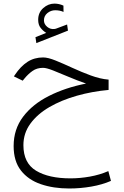

<svg xmlns="http://www.w3.org/2000/svg" viewBox="-20 -716 694 1073"><path d="M238.3 -532.2Q220.2 -543.5 206.8 -560.5Q193.4 -577.6 193.4 -605.5Q193.4 -645.5 221.4 -670.7Q249.5 -695.8 284.2 -695.8Q310.1 -695.8 334.5 -684.6L335 -649.4Q322.8 -654.8 311.3 -656.7Q299.8 -658.7 288.6 -658.7Q264.6 -658.7 245.1 -643.1Q225.6 -627.4 225.6 -602.1Q225.6 -581.1 243.9 -565.9Q262.2 -550.8 285.6 -554.2Q288.1 -554.2 290.5 -555.2Q293 -556.2 294.9 -556.6L355 -579.1L359.9 -544.9L183.1 -475.1L178.2 -508.3ZM586.9 -271V-213.4Q494.6 -205.1 409.2 -180.9Q323.7 -156.7 256.3 -117.7Q189 -78.6 149.9 -25.1Q110.8 28.3 110.8 95.2Q110.8 195.3 181.6 238Q252.4 280.8 374 280.8Q426.3 280.8 481.7 271Q537.1 261.2 585.4 240.2L600.1 294.9Q552.2 315.9 490.7 326.7Q429.2 337.4 366.7 337.4Q278.3 337.4 208 313.2Q137.7 289.1 96.9 236.8Q56.2 184.6 56.2 100.1Q56.2 6.3 109.1 -63.7Q162.1 -133.8 253.7 -179.9Q345.2 -226.1 460.9 -249Q410.2 -266.6 362.1 -287.1Q314 -307.6 276.6 -322.3Q239.3 -336.9 220.7 -336.9Q186 -336.9 161.4 -319.3Q136.7 -301.8 115.7 -275.9L106.9 -265.1L57.6 -289.1L63.5 -297.9Q95.2 -345.2 133.3 -370.1Q171.4 -395 221.2 -395Q248 -395 290.8 -377.7Q333.5 -360.4 384.3 -336.9Q435.1 -313.5 487.5 -294.2Q540 -274.9 586.9 -271Z"/></svg>

Font: Vazirmatn FD ExtraLight
Style: Regular
Weight: 200
Designer: Saber Rastikerdar
Foundry: Saber Rastikerdar
Version: Version 33.003